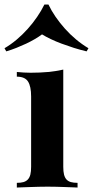

<svg xmlns="http://www.w3.org/2000/svg" viewBox="-51 -840 416 860"><path d="M166 -819.8Q179.2 -792 198.2 -764.4Q217.3 -736.8 240.2 -711.2Q263.2 -685.5 289.8 -663.3Q316.4 -641.1 345.2 -624L336.9 -609.9Q308.1 -616.7 279.5 -625.7Q251 -634.8 224.9 -644.5Q198.7 -654.3 176.3 -665Q153.8 -675.8 137.2 -686Q123.5 -675.8 105.2 -665Q86.9 -654.3 66.2 -644.5Q45.4 -634.8 22.7 -625.7Q0 -616.7 -22.9 -609.9L-30.8 -624Q-2.4 -640.6 23.9 -662.8Q50.3 -685.1 73.2 -710.7Q96.2 -736.3 115.2 -764.2Q134.3 -792 147.9 -819.8ZM232.4 -92.8Q232.4 -71.8 235.8 -58.1Q239.3 -44.4 246.8 -36.1Q254.4 -27.8 266.6 -24.4Q278.8 -21 296.4 -21V0Q286.6 -0.5 272 -1Q257.3 -1.5 239.5 -2.2Q221.7 -2.9 201.9 -3.4Q182.1 -3.9 162.6 -3.9Q143.1 -3.9 122.8 -3.4Q102.5 -2.9 84 -2.2Q65.4 -1.5 49.8 -1Q34.2 -0.5 24.4 0V-21Q42 -21 54 -24.4Q65.9 -27.8 73.7 -36.1Q81.5 -44.4 85 -58.1Q88.4 -71.8 88.4 -92.8V-408.2Q88.4 -453.1 74.5 -474.9Q60.5 -496.6 24.4 -496.6V-517.6Q40 -516.1 55.7 -515.1Q71.3 -514.2 86.4 -514.2Q128.4 -514.2 164.6 -517.6Q200.7 -521 232.4 -528.3Z"/></svg>

Font: SVN-Playfair Display
Style: Bold
Weight: 700
Designer: Claus Eggers Sørensen
Foundry: Claus Eggers Sørensen
Version: Version 1.004;PS 001.004;hotconv 1.0.70;makeotf.lib2.5.58329